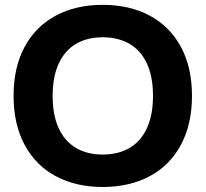

<svg xmlns="http://www.w3.org/2000/svg" viewBox="-20 -758 844 788"><path d="M35.7 -364.7Q35.7 -481.4 81 -565.6Q126.3 -649.7 209 -693.9Q291.7 -738.1 401.4 -738.1Q512.1 -738.1 594.7 -693.8Q677.3 -649.4 722.6 -565.4Q767.9 -481.4 767.9 -364.7Q767.9 -248 722.6 -163.6Q677.3 -79.3 594.6 -34.9Q511.9 9.4 401.4 9.4Q291.4 9.4 208.9 -34.9Q126.3 -79.3 81 -163.8Q35.7 -248.3 35.7 -364.7ZM607.9 -364.7Q607.9 -443.3 582.9 -497.3Q557.9 -551.3 511.3 -578.1Q464.7 -605 401.4 -605Q337.9 -605 291.9 -578Q246 -551 221 -497.1Q196 -443.3 196 -364.7Q196 -285.4 221 -231.6Q246 -177.7 292.1 -150.7Q338.1 -123.7 401.4 -123.7Q465 -123.7 511.4 -150.7Q557.9 -177.7 582.9 -231.9Q607.9 -286.1 607.9 -364.7Z"/></svg>

Font: Mona Sans VF XLt
Style: Regular
Weight: 200
Designer: Deni Anggara
Foundry: GitHub
Version: Version 2.000;Glyphs 3.2.3 (3260)